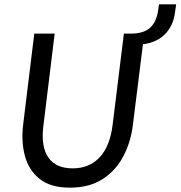

<svg xmlns="http://www.w3.org/2000/svg" viewBox="-20 -855 832 885"><path d="M87 -283 138 -700H232L180 -275Q168 -180 202.5 -129.5Q237 -79 315 -79Q392 -79 439.5 -130Q487 -181 499 -279L551 -700H645L593 -283Q584 -204 550 -137.5Q516 -71 454.5 -30.5Q393 10 302 10Q213 10 162.5 -30.5Q112 -71 94.5 -137.5Q77 -204 87 -283ZM618 -649 580 -685 582 -700Q643 -700 673 -728Q703 -756 710 -815L713 -835H792L787 -800Q779 -733 736 -693Q693 -653 618 -649Z"/></svg>

Font: Haskoy Medium
Style: Italic
Weight: 500
Designer: Ertekin Erdin
Foundry: Ertekin Erdin
Version: Version 2.000; ttfautohint (v1.8.4.7-5d5b)